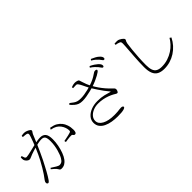

<svg xmlns="http://www.w3.org/2000/svg" viewBox="104 -1786 2792 2792"><g transform="rotate(-45 1500.0 -389.5)"><path d="M294 -119Q335 -92 368 -72.5Q401 -53 417 -53Q440 -53 460 -64.5Q480 -76 501 -112Q512 -130 523.5 -159.5Q535 -189 545.5 -226Q556 -263 562.5 -306Q569 -349 569 -394Q569 -454 553 -480.5Q537 -507 493 -507Q468 -507 433 -500.5Q398 -494 361.5 -484Q325 -474 294.5 -464Q264 -454 247 -448Q211 -435 196 -427Q181 -419 164 -419Q152 -419 137.5 -428.5Q123 -438 112 -452Q101 -466 97 -480Q95 -488 94 -504Q93 -520 96 -533L118 -537Q124 -518 131.5 -496.5Q139 -475 161 -475Q174 -475 200.5 -480.5Q227 -486 259.5 -493.5Q292 -501 324.5 -509Q357 -517 383 -523Q403 -528 438.5 -533.5Q474 -539 500 -539Q554 -539 583 -505.5Q612 -472 612 -389Q612 -330 600 -267.5Q588 -205 567.5 -150.5Q547 -96 520 -60Q499 -32 470 -14Q441 4 403 4Q380 4 373 -5Q366 -14 356 -30Q352 -37 346 -44.5Q340 -52 325.5 -65.5Q311 -79 282 -102ZM326 -720V-744Q337 -747 351 -749Q365 -751 381 -751Q395 -751 413 -746Q431 -741 447.5 -732.5Q464 -724 475 -715Q486 -706 486 -698Q486 -688 481.5 -680.5Q477 -673 471 -665.5Q465 -658 460 -647Q449 -621 432 -579.5Q415 -538 393 -487Q371 -436 346 -381.5Q321 -327 295 -274Q273 -231 253 -193Q233 -155 215 -122Q197 -89 180 -61Q163 -33 146 -9Q137 4 129.5 9.5Q122 15 114 15Q107 15 99.5 8Q92 1 92 -12Q92 -21 95 -30Q98 -39 106 -50Q135 -88 159 -123.5Q183 -159 208 -201Q233 -243 263 -298Q282 -334 303.5 -380Q325 -426 345.5 -475Q366 -524 382.5 -567.5Q399 -611 409 -642.5Q419 -674 419 -684Q419 -692 416.5 -698.5Q414 -705 403 -709Q392 -714 367.5 -716.5Q343 -719 326 -720ZM688 -509 702 -535Q768 -524 805 -502Q842 -480 869 -447Q891 -421 907 -375Q923 -329 923 -272Q923 -247 915.5 -228.5Q908 -210 890 -210Q877 -210 871.5 -216.5Q866 -223 860 -230.5Q854 -238 840 -239Q830 -240 807 -238Q784 -236 759.5 -232.5Q735 -229 718 -226L712 -252Q729 -255 756.5 -260.5Q784 -266 810.5 -272Q837 -278 851 -283Q867 -288 870 -296.5Q873 -305 871 -324Q870 -343 860.5 -372.5Q851 -402 828 -433Q806 -462 773.5 -481Q741 -500 688 -509Z M1820 -664Q1804 -682 1782 -703Q1760 -724 1728 -744L1742 -764Q1780 -746 1806 -728.5Q1832 -711 1850 -695Q1869 -677 1877.5 -663Q1886 -649 1886 -633Q1886 -622 1881 -616.5Q1876 -611 1867 -611Q1857 -611 1847 -627.5Q1837 -644 1820 -664ZM1907 -730Q1889 -750 1868 -767.5Q1847 -785 1814 -805L1828 -824Q1865 -808 1892 -793Q1919 -778 1935 -763Q1956 -745 1965 -730.5Q1974 -716 1974 -701Q1974 -690 1969 -684.5Q1964 -679 1955 -679Q1943 -679 1933.5 -695Q1924 -711 1907 -730ZM1462 -324Q1536 -324 1594.5 -310Q1653 -296 1689 -284Q1702 -280 1694 -289Q1664 -324 1635.5 -362.5Q1607 -401 1580 -442.5Q1553 -484 1526 -527Q1509 -557 1495 -586Q1481 -615 1468 -641.5Q1455 -668 1440 -689Q1427 -709 1408 -708.5Q1389 -708 1346 -706L1342 -727Q1368 -738 1386.5 -741.5Q1405 -745 1416 -745Q1437 -745 1460.5 -738.5Q1484 -732 1488 -720Q1495 -701 1503 -674Q1511 -647 1524 -613.5Q1537 -580 1559 -541Q1582 -498 1611 -456Q1640 -414 1674 -374.5Q1708 -335 1745 -300Q1763 -283 1770 -274.5Q1777 -266 1778 -255Q1779 -243 1775 -230Q1771 -217 1764.5 -208.5Q1758 -200 1750 -200Q1737 -200 1725.5 -208.5Q1714 -217 1694 -227Q1663 -244 1624 -258.5Q1585 -273 1540 -282Q1495 -291 1445 -291Q1388 -291 1340.5 -271Q1293 -251 1264.5 -217.5Q1236 -184 1236 -141Q1236 -80 1305.5 -42Q1375 -4 1496 -4Q1536 -4 1561 -6.5Q1586 -9 1603.5 -11.5Q1621 -14 1637 -14Q1656 -14 1666 -7.5Q1676 -1 1676 8Q1676 24 1639 34.5Q1602 45 1515 45Q1456 45 1399.5 35.5Q1343 26 1297.5 4.5Q1252 -17 1225 -52.5Q1198 -88 1198 -140Q1198 -193 1233 -234.5Q1268 -276 1328 -300Q1388 -324 1462 -324ZM1539 -560Q1601 -581 1636 -599Q1671 -617 1690.5 -631Q1710 -645 1726 -654Q1739 -662 1755.5 -661Q1772 -660 1779 -652Q1784 -645 1779.5 -637Q1775 -629 1766 -621Q1750 -609 1718 -591Q1686 -573 1644 -554.5Q1602 -536 1555 -521Q1526 -512 1483.5 -501.5Q1441 -491 1396.5 -483.5Q1352 -476 1314 -476Q1273 -476 1244 -486.5Q1215 -497 1190 -518.5Q1165 -540 1135 -573L1154 -591Q1184 -568 1206 -552Q1228 -536 1254 -528Q1280 -520 1321 -520Q1353 -520 1393 -526Q1433 -532 1472 -541.5Q1511 -551 1539 -560Z M2228 -714V-737Q2248 -739 2262.5 -739.5Q2277 -740 2288 -739Q2303 -738 2319.5 -730.5Q2336 -723 2351 -712.5Q2366 -702 2375.5 -691Q2385 -680 2385 -671Q2385 -662 2380.5 -655.5Q2376 -649 2371 -638.5Q2366 -628 2362 -605Q2355 -558 2348 -489.5Q2341 -421 2336.5 -344Q2332 -267 2332 -195Q2332 -129 2346.5 -89Q2361 -49 2393.5 -31Q2426 -13 2479 -13Q2547 -13 2606 -32.5Q2665 -52 2713 -83.5Q2761 -115 2796.5 -154Q2832 -193 2854 -232L2878 -216Q2849 -158 2807.5 -112Q2766 -66 2715 -33Q2664 0 2605.5 17.5Q2547 35 2485 35Q2419 35 2376 12.5Q2333 -10 2312 -60Q2291 -110 2291 -192Q2291 -240 2293.5 -296Q2296 -352 2300 -408Q2304 -464 2307.5 -513.5Q2311 -563 2313.5 -599Q2316 -635 2316 -650Q2316 -674 2311 -683Q2306 -692 2293 -697Q2282 -702 2263.5 -707.5Q2245 -713 2228 -714Z"/></g></svg>

Font: Source Han Serif JP VF
Style: Regular
Weight: 250
Designer: Ryoko NISHIZUKA 西塚涼子 (kana & ideographs); Frank Grießhammer (Latin, Greek & Cyrillic); Wenlong ZHANG 张文龙 (bopomofo); San
Foundry: Adobe
Version: Version 2.001;hotconv 1.1.0;makeotfexe 2.6.0